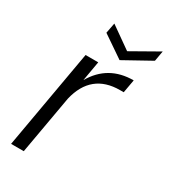

<svg xmlns="http://www.w3.org/2000/svg" viewBox="-184 -832 806 918"><g transform="rotate(30 218.5 -372.5)"><path d="M100 0H30L126 -546H196L177 -437Q246 -556 386 -556L373 -483H353Q195 -483 157 -323ZM289 -661 437 -745 427 -688 279 -606 159 -688 170 -745Z"/></g></svg>

Font: Poppins Light
Style: Italic
Weight: 300
Italic angle: -10°
Designer: Ninad Kale (Devanagari), Jonny Pinhorn (Latin)
Foundry: Indian Type Foundry
Version: Version 3.200;PS 1.000;hotconv 16.6.54;makeotf.lib2.5.65590